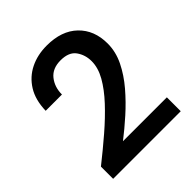

<svg xmlns="http://www.w3.org/2000/svg" viewBox="-196 -840 968 968"><g transform="rotate(-45 288.5 -356.0)"><path d="M54 0V-87Q121 -140 182.5 -193Q244 -246 292.5 -298Q341 -350 369 -399.5Q397 -449 397 -496Q397 -541 372.5 -575.5Q348 -610 289 -610Q231 -610 201.5 -573Q172 -536 172 -483H56Q58 -559 89.5 -609.5Q121 -660 173.5 -686Q226 -712 292 -712Q398 -712 457.5 -654.5Q517 -597 517 -502Q517 -443 489.5 -387Q462 -331 418 -279.5Q374 -228 322.5 -182Q271 -136 223 -99H536V0Z"/></g></svg>

Font: DM Sans SemiBold
Style: Regular
Weight: 600
Designer: Colophon Foundry, Jonny Pinhorn
Foundry: Colophon Foundry
Version: Version 4.004; ttfautohint (v1.8.4.7-5d5b)